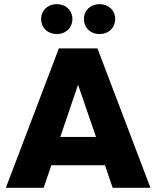

<svg xmlns="http://www.w3.org/2000/svg" viewBox="-20 -900 749 920"><path d="M701 0 447 -668H262L8 0H189L226 -108H483L520 0ZM440 -244H269L354 -494ZM252 -737C297 -737 327 -768 327 -809C327 -849 297 -880 252 -880C207 -880 177 -849 177 -809C177 -768 207 -737 252 -737ZM457 -737C502 -737 532 -768 532 -809C532 -849 502 -880 457 -880C412 -880 382 -849 382 -809C382 -768 412 -737 457 -737Z"/></svg>

Font: Gantari ExtraBold
Style: Regular
Weight: 800
Designer: Anugrah Pasau
Foundry: Lafontype
Version: Version 1.000